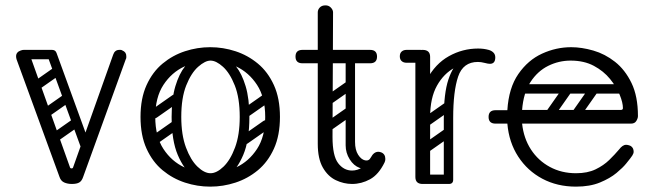

<svg xmlns="http://www.w3.org/2000/svg" viewBox="-20 -686 2439 716"><path d="M248 0Q232 0 219.5 -5.5Q207 -11 202 -26L42 -464Q41 -467 40.5 -470Q40 -473 40 -476Q40 -492 58 -498Q66 -500 69 -500Q84 -500 91 -482L241 -62Q242 -58 247 -58Q252 -58 253 -63L402 -482Q408 -500 425 -500Q427 -500 430 -500Q433 -500 436 -498Q451 -492 451 -477Q451 -475 451 -471.5Q451 -468 449 -465L290 -26Q285 -11 275.5 -5.5Q266 0 248 0ZM51 -482Q51 -500 69 -500H173Q191 -500 191 -482Q191 -465 172 -465H68Q51 -465 51 -482ZM307 -116Q291 -111 285 -127L158 -475Q151 -492 164 -496Q185 -504 191 -488L318 -139Q320 -132 318 -125.5Q316 -119 307 -116ZM125 -352Q110 -341 101 -355Q97 -360 96.5 -367Q96 -374 104 -380L181 -434Q196 -444 206 -430Q210 -424 209.5 -417.5Q209 -411 202 -406ZM163 -252Q148 -241 139 -255Q135 -260 134.5 -267Q134 -274 142 -280L219 -334Q234 -344 244 -330Q248 -324 247.5 -317.5Q247 -311 240 -306ZM193 -158Q178 -147 169 -161Q165 -166 164.5 -173Q164 -180 172 -186L249 -240Q264 -250 274 -236Q278 -230 277.5 -223.5Q277 -217 270 -212Z M764 10Q716 10 670 -5Q624 -20 586.5 -51Q549 -82 526.5 -131.5Q504 -181 504 -250Q504 -319 526.5 -368.5Q549 -418 586.5 -449Q624 -480 670 -495Q716 -510 764 -510Q812 -510 858 -495Q904 -480 941.5 -449Q979 -418 1001.5 -368.5Q1024 -319 1024 -250Q1024 -181 1001.5 -131.5Q979 -82 941.5 -51Q904 -20 858 -5Q812 10 764 10ZM764 -40Q814 -40 861 -62Q908 -84 938.5 -130.5Q969 -177 969 -250Q969 -323 938.5 -369.5Q908 -416 861 -438Q814 -460 764 -460Q715 -460 667.5 -438Q620 -416 589.5 -369.5Q559 -323 559 -250Q559 -177 589.5 -130.5Q620 -84 667.5 -62Q715 -40 764 -40ZM765 -4Q734 -4 700 -29Q666 -54 643 -108Q620 -162 620 -250Q620 -318 634 -364.5Q648 -411 670 -438.5Q692 -466 717.5 -478Q743 -490 765 -490V-460Q745 -460 719 -437Q693 -414 674.5 -367.5Q656 -321 656 -250Q656 -183 673.5 -136Q691 -89 716.5 -64.5Q742 -40 765 -40ZM765 -4V-40Q788 -40 813.5 -64.5Q839 -89 856.5 -136Q874 -183 874 -250Q874 -321 855.5 -367.5Q837 -414 811.5 -437Q786 -460 765 -460V-490Q788 -490 813 -478Q838 -466 860 -438.5Q882 -411 896 -364.5Q910 -318 910 -250Q910 -162 887 -108Q864 -54 830.5 -29Q797 -4 765 -4ZM567 -249Q552 -238 543 -252Q539 -257 538.5 -264Q538 -271 546 -277L623 -331Q638 -341 648 -327Q652 -321 651.5 -314.5Q651 -308 644 -303ZM569 -152Q554 -141 545 -155Q541 -160 540.5 -167Q540 -174 548 -180L625 -234Q640 -244 650 -230Q654 -224 653.5 -217.5Q653 -211 646 -206ZM903 -249Q888 -238 879 -252Q875 -257 874.5 -264Q874 -271 882 -277L959 -331Q974 -341 984 -327Q988 -321 987.5 -314.5Q987 -308 980 -303ZM905 -152Q890 -141 881 -155Q877 -160 876.5 -167Q876 -174 884 -180L961 -234Q976 -244 986 -230Q990 -224 989.5 -217.5Q989 -211 982 -206Z M1293 0Q1262 0 1232.5 -14Q1203 -28 1184 -61Q1165 -94 1165 -150V-640Q1165 -650 1172.5 -658Q1180 -666 1194 -666Q1206 -666 1214 -657.5Q1222 -649 1222 -640Q1222 -572 1221.5 -516Q1221 -460 1221 -407.5Q1221 -355 1220.5 -299Q1220 -243 1220 -175Q1220 -105 1241 -77.5Q1262 -50 1293 -50Q1313 -50 1331.5 -62Q1350 -74 1363 -99Q1374 -120 1391 -120Q1395 -120 1401 -118Q1417 -112 1417 -93Q1417 -86 1414 -80Q1392 -35 1360 -17.5Q1328 0 1293 0ZM1108 -450Q1082 -450 1082 -475Q1082 -500 1108 -500H1360Q1386 -500 1386 -475Q1386 -450 1360 -450ZM1287 -485Q1304 -485 1304 -468V-154Q1304 -137 1287 -137Q1269 -137 1269 -153V-467Q1269 -485 1287 -485ZM1363 -99V-73Q1343 -52 1321 -60Q1299 -68 1284 -92Q1269 -116 1269 -144V-252H1304V-157Q1304 -127 1315.5 -109Q1327 -91 1341.5 -88Q1356 -85 1363 -99ZM1216 -299Q1201 -288 1192 -302Q1188 -307 1187.5 -314Q1187 -321 1195 -327L1272 -381Q1287 -391 1297 -377Q1301 -371 1300.5 -364.5Q1300 -358 1293 -353ZM1214 -200Q1199 -189 1190 -203Q1186 -208 1185.5 -215Q1185 -222 1193 -228L1270 -282Q1285 -292 1295 -278Q1299 -272 1298.5 -265.5Q1298 -259 1291 -254Z M1541 -240Q1541 -331 1572 -389.5Q1603 -448 1654 -476.5Q1705 -505 1763 -505Q1784 -505 1802 -500Q1813 -497 1820 -490Q1827 -483 1827 -472Q1827 -448 1807 -448Q1800 -448 1787 -451.5Q1774 -455 1762 -455Q1716 -455 1675.5 -433.5Q1635 -412 1609.5 -366.5Q1584 -321 1584 -249ZM1556 0Q1529 0 1529 -26V-474Q1529 -500 1556 -500Q1584 -500 1584 -474V-26Q1584 0 1556 0ZM1581 -476Q1581 -470 1577.5 -465.5Q1574 -461 1572 -459Q1569 -456 1563.5 -454Q1558 -452 1547 -452H1496Q1484 -452 1477 -459Q1471 -465 1471 -476Q1471 -487 1477 -493Q1484 -500 1496 -500H1547Q1558 -500 1564 -498.5Q1570 -497 1571 -495Q1575 -491 1578 -486Q1581 -481 1581 -476ZM1651 0Q1635 0 1635 -16V-245Q1635 -338 1652 -389Q1669 -440 1697 -460.5Q1725 -481 1759 -481L1762 -455Q1707 -455 1688.5 -400.5Q1670 -346 1670 -246V-16Q1670 0 1654 0ZM1538 -17Q1538 -35 1556 -35H1652Q1670 -35 1670 -17Q1670 0 1651 0H1555Q1538 0 1538 -17ZM1584 -221Q1569 -210 1560 -224Q1556 -229 1555.5 -236Q1555 -243 1563 -249L1640 -303Q1655 -313 1665 -299Q1669 -293 1668.5 -286.5Q1668 -280 1661 -275ZM1582 -122Q1567 -111 1558 -125Q1554 -130 1553.5 -137Q1553 -144 1561 -150L1638 -204Q1653 -214 1663 -200Q1667 -194 1666.5 -187.5Q1666 -181 1659 -176Z M2128 10Q2058 10 2002.5 -19.5Q1947 -49 1912.5 -102Q1878 -155 1872 -225H1828Q1802 -225 1802 -250Q1802 -275 1828 -275H1872Q1877 -358 1913 -410Q1949 -462 2001.5 -486Q2054 -510 2110 -510Q2149 -510 2192.5 -497.5Q2236 -485 2273.5 -455.5Q2311 -426 2335 -376.5Q2359 -327 2359 -253Q2359 -245 2353 -235Q2347 -225 2333 -225H1927Q1933 -170 1960 -128.5Q1987 -87 2030.5 -63.5Q2074 -40 2128 -40Q2171 -40 2201 -54.5Q2231 -69 2252 -89.5Q2273 -110 2289 -129Q2295 -137 2301.5 -141.5Q2308 -146 2315 -146Q2319 -146 2324.5 -144.5Q2330 -143 2333 -141Q2343 -134 2343 -120Q2343 -114 2338 -106Q2333 -98 2315 -76Q2303 -61 2279 -41Q2255 -21 2217.5 -5.5Q2180 10 2128 10ZM1927 -276H2295Q2303 -276 2303 -283Q2303 -303 2291 -332.5Q2279 -362 2255 -391.5Q2231 -421 2194.5 -440.5Q2158 -460 2108 -460Q2064 -460 2024.5 -440.5Q1985 -421 1958.5 -380.5Q1932 -340 1927 -276ZM2213 -372H2316V-337H2213ZM2107 -366Q2120 -356 2111 -343L2045 -249Q2036 -235 2020 -246Q2007 -256 2016 -269L2082 -363Q2086 -368 2093 -369.5Q2100 -371 2107 -366ZM2205 -366Q2218 -356 2209 -343L2143 -249Q2134 -235 2118 -246Q2105 -256 2114 -269L2180 -363Q2184 -368 2191 -369.5Q2198 -371 2205 -366ZM1909 -259Q1909 -276 1926 -276H2258Q2275 -276 2275 -259Q2275 -241 2259 -241H1927Q1909 -241 1909 -259ZM1909 -355Q1909 -372 1926 -372H2258Q2275 -372 2275 -355Q2275 -337 2259 -337H1927Q1909 -337 1909 -355Z"/></svg>

Font: Agu Display
Style: Regular
Weight: 400
Designer: Oluwaseun Badejo
Version: Version 1.103